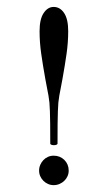

<svg xmlns="http://www.w3.org/2000/svg" viewBox="-20 -499 311 554"><path d="M176.8 -409.2Q176.8 -377 172.1 -344.2Q167.5 -311.5 160.2 -271Q157.2 -254.4 155 -243.4Q152.8 -232.4 151.1 -222.9Q149.4 -213.4 148.4 -203.1Q147.5 -192.9 147 -178Q146.5 -163.1 146.2 -140.9Q146 -118.7 146 -85Q146 -82.5 142.8 -81.3Q139.6 -80.1 135.5 -80.1Q131.3 -80.1 128.2 -81.3Q125 -82.5 125 -85Q125 -118.7 124.8 -140.9Q124.5 -163.1 124 -178Q123.5 -192.9 122.6 -203.1Q121.6 -213.4 119.9 -222.9Q118.2 -232.4 116 -243.4Q113.8 -254.4 110.8 -271Q103.5 -311.5 98.9 -344.2Q94.2 -377 94.2 -409.2Q94.2 -443.8 106 -461.4Q117.7 -479 134.8 -479Q153.3 -479 165 -461.4Q176.8 -443.8 176.8 -409.2ZM178.2 -6.8Q178.2 2 174.8 9.5Q171.4 17.1 165.5 22.7Q159.7 28.3 151.9 31.7Q144 35.2 134.8 35.2Q126 35.2 118.4 31.7Q110.8 28.3 105.2 22.7Q99.6 17.1 96.2 9.5Q92.8 2 92.8 -6.8Q92.8 -15.6 96.2 -23.4Q99.6 -31.2 105.2 -37.1Q110.8 -43 118.4 -46.4Q126 -49.8 134.8 -49.8Q153.3 -49.8 165.8 -37.4Q178.2 -24.9 178.2 -6.8Z"/></svg>

Font: Scheherazade Urdu
Style: Regular
Weight: 400
Designer: SIL International
Foundry: SIL International
Version: Version 1.005 (build 117/117)